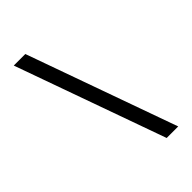

<svg xmlns="http://www.w3.org/2000/svg" viewBox="-282 -922 1164 1164"><g transform="rotate(-45 300.0 -340.0)"><path d="M423 143 78 -823H177L522 143Z"/></g></svg>

Font: Iosevka Curly Medium Extended
Style: Regular
Weight: 500
Width: 7
Monospace: yes
Designer: Belleve Invis
Foundry: Belleve Invis
Version: Version 11.1.0; ttfautohint (v1.8.3)